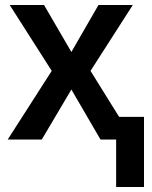

<svg xmlns="http://www.w3.org/2000/svg" viewBox="-20 -561 612 772"><path d="M447 191V0H384L267 -201L148 0H11L188 -276L19 -541H157L267 -352L376 -541H514L344 -276L459 -91H559V191Z"/></svg>

Font: Noto Sans Display Medium
Style: Regular
Weight: 500
Designer: Monotype Design Team
Foundry: Monotype Imaging Inc.
Version: Version 1.900